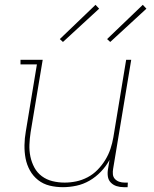

<svg xmlns="http://www.w3.org/2000/svg" viewBox="-20 -768 640 796"><path d="M241 8Q212 8 185.5 1.5Q159 -5 138 -21.5Q117 -38 104 -61.5Q91 -85 86 -111.5Q81 -138 81.5 -166.5Q82 -195 87 -223L133 -501H65V-520H157L107 -220Q103 -194 102 -168.5Q101 -143 106 -119Q111 -95 122.5 -73.5Q134 -52 153.5 -37.5Q173 -23 197.5 -17Q222 -11 248 -11Q272 -11 296 -16Q320 -21 343 -33Q366 -45 384.5 -64Q403 -83 416.5 -105Q430 -127 438 -151Q446 -175 450 -199L503 -520H524L449 -68Q447 -57 448 -45.5Q449 -34 456.5 -26Q464 -18 474.5 -14.5Q485 -11 497 -11H510L509 8H493Q477 8 463 3.5Q449 -1 439 -11.5Q429 -22 427 -37.5Q425 -53 428 -68L434 -105Q420 -79 398.5 -56.5Q377 -34 351 -19Q325 -4 296.5 2Q268 8 241 8ZM437 -594 424 -606 572 -748 587 -732ZM241 -594 228 -606 376 -748 391 -732Z"/></svg>

Font: Iosevka Etoile Thin
Style: Italic
Weight: 100
Italic angle: -9°
Designer: Belleve Invis
Foundry: Belleve Invis
Version: Version 22.1.2; ttfautohint (v1.8.4)